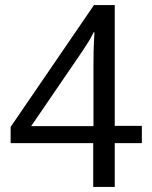

<svg xmlns="http://www.w3.org/2000/svg" viewBox="-20 -738 601 758"><path d="M22 -173V-237L351 -718H433V-241H540V-173H433V0H348V-173ZM349 -418Q349 -453 349 -481.5Q349 -510 349.5 -533.5Q350 -557 351 -576Q352 -595 353 -610L350 -611Q340 -591 330 -574.5Q320 -558 306 -537L103 -240H349Z"/></svg>

Font: oriya115
Style: Regular
Weight: 400
Designer: Amélie Bonet and Sol Matas
Foundry: Google LLC
Version: Version 2.003